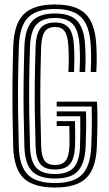

<svg xmlns="http://www.w3.org/2000/svg" viewBox="-20 -829 488 858"><path d="M226.1 9Q129 9 85.6 -32.9Q42.2 -74.8 39.1 -171.2Q37.2 -240.5 36.2 -311.9Q35.2 -383.4 35.8 -460.3Q36.4 -537.2 39.2 -622.5Q42.7 -723.2 86.7 -766.1Q130.7 -809 225.9 -809Q318.2 -809 361.4 -767.7Q404.5 -726.4 410.3 -629.8Q412.1 -597 412.2 -567Q412.2 -536.9 410.3 -507.2H385.3Q387.1 -536.9 387.2 -566.2Q387.3 -595.5 385.3 -628.3Q380.2 -714.5 343.2 -751.7Q306.2 -788.9 225.9 -788.9Q142.3 -788.9 104.9 -750.1Q67.4 -711.2 64.2 -621.5Q61.7 -543.9 60.8 -471.3Q60 -398.8 60.9 -325.4Q61.8 -252.1 64.1 -171.9Q67 -86.3 104.1 -48.7Q141.3 -11.1 226.1 -11.1Q308.6 -11.1 346.2 -48.4Q383.8 -85.6 387.7 -172.3Q389.3 -208.6 389.9 -240.3Q390.5 -272.1 390.5 -300.1Q390.4 -328.2 389.5 -353H233.4V-374.7H413.5Q415.6 -331.4 415.4 -282.1Q415.2 -232.8 412.6 -171Q408.3 -73.9 364.5 -32.4Q320.7 9 226.1 9ZM226.1 -31.2Q154.6 -31.2 123 -64.2Q91.4 -97.1 89 -172.7Q86.7 -252.1 85.7 -324.1Q84.7 -396 85.6 -468.2Q86.4 -540.4 89 -620.7Q92 -700.7 123.9 -734.7Q155.8 -768.8 225.9 -768.8Q295.5 -768.8 325.8 -734.9Q356 -701 360.3 -626.9Q362.3 -592.6 362.3 -566.8Q362.4 -540.9 360.5 -507.2H335.6Q337.1 -535.7 337.3 -564.2Q337.5 -592.8 335.6 -624.6Q331.7 -691.8 306.2 -720.2Q280.6 -748.7 225.9 -748.7Q169.1 -748.7 142.7 -719.2Q116.4 -689.7 114 -619.8Q111.4 -539.6 110.5 -467.4Q109.7 -395.3 110.7 -323.8Q111.6 -252.3 114 -173.5Q116.2 -107.9 142 -79.6Q167.9 -51.3 226.1 -51.3Q282.3 -51.3 308.8 -79.4Q335.2 -107.6 337.6 -174.1Q338.6 -205.8 338.8 -243.8Q338.9 -281.8 338.6 -309.5H233.4V-331.2H364.3Q365.5 -296.4 365.1 -259.6Q364.7 -222.7 362.7 -173.3Q359.4 -99 328.7 -65.1Q298 -31.2 226.1 -31.2ZM226.1 -71.5Q178.9 -71.5 159.8 -96.4Q140.7 -121.3 139 -174.4Q136.6 -251.7 135.6 -322.6Q134.7 -393.4 135.5 -465.6Q136.4 -537.9 139 -619.4Q141.1 -678.1 161.2 -703.3Q181.3 -728.5 225.9 -728.5Q268 -728.5 287.7 -704.4Q307.4 -680.3 310.6 -623.7Q312.2 -594.8 312.2 -566.7Q312.3 -538.5 310.6 -507.2H285.6Q286.8 -530.2 287.2 -548.8Q287.6 -567.4 287.1 -585Q286.7 -602.5 285.6 -621.9Q283 -669 269.2 -688.7Q255.4 -708.4 225.9 -708.4Q194.6 -708.4 180.1 -687.9Q165.7 -667.4 163.9 -619Q161.3 -538.9 160.5 -467.7Q159.6 -396.5 160.6 -325.6Q161.6 -254.7 163.9 -175.3Q165.5 -130.2 179.4 -110.9Q193.4 -91.6 226.1 -91.6Q258.1 -91.6 273.2 -110.7Q288.3 -129.9 290.4 -177.1Q291.1 -197.5 290.6 -224.4Q290 -251.4 289.5 -266H233.4V-287.8H315Q315.5 -264.8 315.9 -235.7Q316.3 -206.5 315.2 -175.5Q312.9 -119.5 292.2 -95.5Q271.5 -71.5 226.1 -71.5Z"/></svg>

Font: Big Shoulders Inline Thin
Style: Regular
Weight: 100
Designer: Patric King
Foundry: XO Type Co
Version: Version 2.002